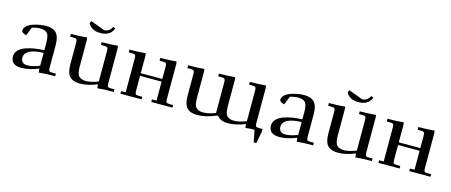

<svg xmlns="http://www.w3.org/2000/svg" viewBox="-46 -1182 4407 1876"><g transform="rotate(15 2157.5 -244.5)"><path d="M51 -81Q51 -116 76 -143Q101 -170 143.5 -185.5Q186 -201 233 -208.5Q280 -216 332 -218V-290Q332 -367 309.5 -390Q287 -413 238 -413Q201 -413 157 -400L123 -314Q74 -325 74 -348Q74 -373 96.5 -394Q119 -415 152.5 -427Q186 -439 221.5 -445.5Q257 -452 288 -452Q358 -452 392 -416.5Q426 -381 426 -295V-66Q426 -41 433 -33.5Q440 -26 465 -26H500V0Q405 0 335 7L332 -21V-32Q237 7 158 7Q51 7 51 -81ZM143 -91Q143 -64 160 -48Q177 -32 208 -32Q261 -32 332 -61V-191Q143 -185 143 -91Z M541 -411V-439Q634 -439 704 -446L707 -418V-155Q707 -79 731 -55.5Q755 -32 801 -32Q854 -32 925 -61V-371Q925 -396 918 -403.5Q911 -411 886 -411H853V-439Q946 -439 1016 -446L1019 -418V-66Q1019 -41 1026 -33.5Q1033 -26 1058 -26H1093V0Q998 0 928 7L925 -21V-32Q830 7 751 7Q681 7 647 -28.5Q613 -64 613 -150V-371Q613 -396 606 -403.5Q599 -411 574 -411ZM691 -586 701 -612 847 -558Q899 -561 923 -612L947 -603Q917 -522 815 -522Q726 -522 691 -586Z M1134 -411V-439Q1227 -439 1297 -446L1300 -418V-245H1518V-371Q1518 -396 1511 -403.5Q1504 -411 1479 -411H1446V-439Q1539 -439 1609 -446L1612 -418V-66Q1612 -41 1619 -33.5Q1626 -26 1651 -26H1686V0H1472V-26H1518V-218H1300V-66Q1300 -41 1307 -33.5Q1314 -26 1339 -26H1374V0H1160V-26H1206V-371Q1206 -396 1199 -403.5Q1192 -411 1167 -411Z M1727 -411V-439Q1820 -439 1890 -446L1893 -418V-155Q1893 -79 1917 -55.5Q1941 -32 1987 -32Q2039 -32 2111 -60V-371Q2111 -396 2104 -403.5Q2097 -411 2072 -411H2039V-439Q2132 -439 2202 -446L2205 -418V-155Q2205 -79 2229 -55.5Q2253 -32 2299 -32Q2351 -32 2423 -60V-371Q2423 -396 2416 -403.5Q2409 -411 2384 -411H2351V-439Q2444 -439 2514 -446L2517 -418V-66Q2517 -41 2524 -33.5Q2531 -26 2556 -26H2591V0L2567 123H2541L2517 1Q2464 2 2426 7L2423 -21V-31Q2327 7 2249 7Q2168 7 2136 -41L2111 -31Q2012 7 1937 7Q1867 7 1833 -28.5Q1799 -64 1799 -150V-371Q1799 -396 1792 -403.5Q1785 -411 1760 -411Z M2661 -81Q2661 -116 2686 -143Q2711 -170 2753.5 -185.5Q2796 -201 2843 -208.5Q2890 -216 2942 -218V-290Q2942 -367 2919.5 -390Q2897 -413 2848 -413Q2811 -413 2767 -400L2733 -314Q2684 -325 2684 -348Q2684 -373 2706.5 -394Q2729 -415 2762.5 -427Q2796 -439 2831.5 -445.5Q2867 -452 2898 -452Q2968 -452 3002 -416.5Q3036 -381 3036 -295V-66Q3036 -41 3043 -33.5Q3050 -26 3075 -26H3110V0Q3015 0 2945 7L2942 -21V-32Q2847 7 2768 7Q2661 7 2661 -81ZM2753 -91Q2753 -64 2770 -48Q2787 -32 2818 -32Q2871 -32 2942 -61V-191Q2753 -185 2753 -91Z M3151 -411V-439Q3244 -439 3314 -446L3317 -418V-155Q3317 -79 3341 -55.5Q3365 -32 3411 -32Q3464 -32 3535 -61V-371Q3535 -396 3528 -403.5Q3521 -411 3496 -411H3463V-439Q3556 -439 3626 -446L3629 -418V-66Q3629 -41 3636 -33.5Q3643 -26 3668 -26H3703V0Q3608 0 3538 7L3535 -21V-32Q3440 7 3361 7Q3291 7 3257 -28.5Q3223 -64 3223 -150V-371Q3223 -396 3216 -403.5Q3209 -411 3184 -411ZM3301 -586 3311 -612 3457 -558Q3509 -561 3533 -612L3557 -603Q3527 -522 3425 -522Q3336 -522 3301 -586Z M3744 -411V-439Q3837 -439 3907 -446L3910 -418V-245H4128V-371Q4128 -396 4121 -403.5Q4114 -411 4089 -411H4056V-439Q4149 -439 4219 -446L4222 -418V-66Q4222 -41 4229 -33.5Q4236 -26 4261 -26H4296V0H4082V-26H4128V-218H3910V-66Q3910 -41 3917 -33.5Q3924 -26 3949 -26H3984V0H3770V-26H3816V-371Q3816 -396 3809 -403.5Q3802 -411 3777 -411Z"/></g></svg>

Font: Dihjauti
Style: Bold
Weight: 700
Designer: T. Christopher White
Version: Version 3.0.0